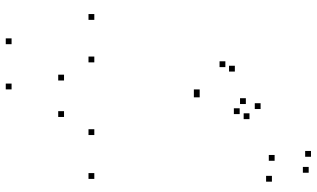

<svg xmlns="http://www.w3.org/2000/svg" viewBox="-234 -634 1089 660"><g transform="rotate(-90 310.0 -303.5)"><path d="M285.7 48.3V28.3H265.7V48.3ZM302.9 -2.4V-22.4H282.9V-2.4ZM268.3 -23.6V-43.6H248.3V-23.6ZM251 10.1V-9.9H231V10.1ZM107.8 96.5V76.5H87.8V96.5ZM36 87.2V67.2H16V87.2ZM66.7 213.6V193.6H46.7V213.6ZM121.6 221.5V201.5H101.6V221.5ZM414.5 -40.2V-60.2H394.5V-40.2ZM429.8 -72.8V-92.8H409.8V-72.8ZM592.2 -523.3V-543.3H572.2V-523.3ZM446.1 -523.3V-543.3H426.1V-523.3ZM333.1 -161.1V-181.1H313.1V-161.1ZM325.9 -161.1V-181.1H305.9V-161.1ZM196.3 -523.3V-543.3H176.3V-523.3ZM45.5 -523.3V-543.3H25.5V-523.3ZM353.2 -807.7V-827.7H333.2V-807.7ZM508.6 -807.7V-827.7H488.6V-807.7ZM383.8 -627.4V-647.4H363.8V-627.4ZM258.4 -627.4V-647.4H238.4V-627.4Z"/></g></svg>

Font: Monaspace Argon Dots Var
Style: Regular
Weight: 400
Designer: Riley Cran and the Lettermatic Team
Version: Version 1.100 (Monaspace Argon Dots)